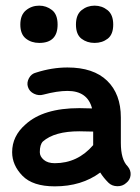

<svg xmlns="http://www.w3.org/2000/svg" viewBox="-20 -650 496 680"><path d="M174 10Q96 10 59.5 -27.5Q23 -65 23 -111Q23 -168 70 -209Q133 -267 261 -267Q268 -267 283 -266.5Q298 -266 306 -266Q290 -328 219 -328Q183 -328 134 -315Q117 -310 100.5 -318Q84 -326 79 -342Q74 -357 82.5 -373Q91 -389 108 -393Q164 -411 219 -411Q311 -411 359.5 -364Q408 -317 408 -234V-144Q408 -85 432 -61Q444 -47 442.5 -30Q441 -13 427 -2Q414 10 395 9.5Q376 9 364 -3Q346 -21 335 -39Q269 10 174 10ZM310 -136V-184Q301 -184 285 -184.5Q269 -185 261 -185Q173 -185 132 -149Q121 -138 121 -111Q121 -96 135 -84Q149 -72 174 -72Q255 -72 310 -136ZM119 -498Q91 -498 71.5 -513.5Q52 -529 52 -563Q52 -597 72 -613.5Q92 -630 119 -630Q144 -630 164 -614.5Q184 -599 184 -563Q184 -498 119 -498ZM361.5 -513Q342 -498 315 -498Q288 -498 268.5 -513Q249 -528 249 -563Q249 -598 269 -614Q289 -630 315 -630Q341 -630 361 -614Q381 -598 381 -563Q381 -528 361.5 -513Z"/></svg>

Font: Hoogli
Style: Bold
Weight: 700
Designer: Anand Singh Naorem
Foundry: Brand New Type
Version: Version 1.00 b007